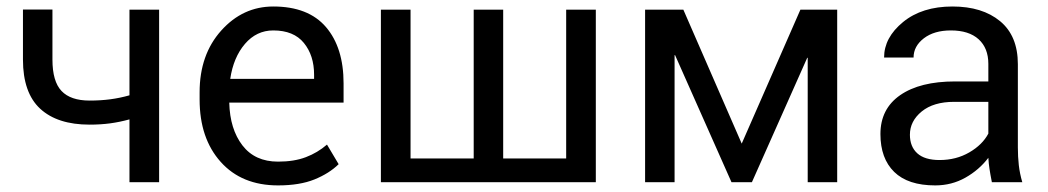

<svg xmlns="http://www.w3.org/2000/svg" viewBox="-20 -558 3208 588"><path d="M467.3 0H376.5V-192.4Q346.2 -184.1 317.1 -180.2Q288.1 -176.3 254.4 -176.3Q155.8 -176.3 103 -225.1Q50.3 -273.9 50.3 -375.5V-528.8H140.6V-375.5Q140.6 -308.6 168.5 -279.3Q196.3 -250 254.4 -250Q288.1 -250 317.6 -253.9Q347.2 -257.8 376.5 -266.1V-528.3H467.3Z M831.5 9.8Q720.2 9.8 655.8 -62.3Q591.3 -134.3 591.3 -253.4V-275.4Q591.3 -390.6 657.5 -464.4Q723.6 -538.1 816.9 -538.1Q924.3 -538.1 978.3 -475.1Q1032.2 -412.1 1032.2 -302.7V-243.7H682.1Q684.1 -162.6 722.4 -112.8Q760.7 -63 831.5 -63Q880.9 -63 916.7 -76.7Q952.6 -90.3 981.4 -115.2L1017.1 -55.2Q988.3 -26.9 943.1 -8.5Q897.9 9.8 831.5 9.8ZM816.9 -464.8Q765.6 -464.8 730.2 -423.6Q694.8 -382.3 685.1 -316.4H941.9V-329.1Q941.9 -388.2 910.6 -426.5Q879.4 -464.8 816.9 -464.8Z M1237.3 -528.3V-72.8H1430.7V-528.3H1521V-72.8H1713.9V-528.3H1804.7V0H1146.5V-528.3Z M2251.5 -118.2 2431.2 -528.3H2543.9V0H2453.6V-380.9H2452.1L2282.7 0H2220.2L2047.4 -389.2H2045.9V0H1955.6V-528.3H2072.8Z M3017.6 0Q3012.7 -24.9 3010.3 -41Q3007.8 -57.1 3006.8 -74.7Q2978.5 -37.6 2936.5 -13.9Q2894.5 9.8 2844.2 9.8Q2760.7 9.8 2718.5 -31.5Q2676.3 -72.8 2676.3 -147.5Q2676.3 -224.6 2736.8 -266.6Q2797.4 -308.6 2904.8 -308.6H3006.8V-362.3Q3006.8 -410.6 2977.1 -437.7Q2947.3 -464.8 2892.1 -464.8Q2840.8 -464.8 2809.3 -440.7Q2777.8 -416.5 2777.8 -381.8H2687.5Q2687.5 -442.9 2745.6 -490.5Q2803.7 -538.1 2897 -538.1Q2988.3 -538.1 3042.7 -493.2Q3097.2 -448.2 3097.2 -361.3V-106.4Q3097.2 -78.1 3100.1 -52.2Q3103 -26.4 3110.8 0ZM2857.4 -67.9Q2908.2 -67.9 2948.5 -91.3Q2988.8 -114.7 3006.8 -148.9V-246.1H2901.9Q2838.9 -246.1 2802.7 -216.6Q2766.6 -187 2766.6 -145.5Q2766.6 -108.9 2789.3 -88.4Q2812 -67.9 2857.4 -67.9Z"/></svg>

Font: Roboto Web
Style: Regular
Weight: 400
Designer: Google
Version: Version 1.200310; 2013